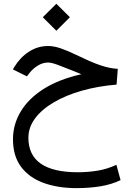

<svg xmlns="http://www.w3.org/2000/svg" viewBox="-20 -659 698 1010"><path d="M205.1 -568.4 276.4 -497.1 347.7 -568.4 276.4 -639.2ZM408.2 -268.6Q290.5 -242.2 210.4 -191.7Q130.4 -141.1 89.4 -73Q48.3 -4.9 48.3 73.7Q48.3 161.6 90.8 218.5Q133.3 275.4 208.7 303Q284.2 330.6 382.8 330.6Q448.2 330.6 506.8 321.3Q565.4 312 614.3 288.6L592.3 208Q543.9 230.5 493.2 238.8Q442.4 247.1 389.6 247.1Q259.8 247.1 194.6 201.9Q129.4 156.7 129.4 65.9Q129.4 10.7 164.8 -36.6Q200.2 -84 263.7 -121.1Q327.1 -158.2 411.4 -182.1Q495.6 -206.1 593.3 -213.9L599.6 -296.9Q578.6 -297.9 555.9 -302.5Q533.2 -307.1 507.3 -315.9Q481.4 -324.7 450.4 -338.1Q419.4 -351.6 381.3 -370.1Q338.4 -391.1 301.3 -404.1Q264.2 -417 233.4 -417Q178.2 -417 132.1 -387Q85.9 -356.9 55.2 -306.6L47.9 -293.9L121.6 -257.3L134.8 -274.4Q152.8 -297.9 179 -314Q205.1 -330.1 232.9 -330.1Q250 -330.1 282.2 -318.4Q314.5 -306.6 363.8 -286.6Q377.4 -281.2 384.8 -278.1Q392.1 -274.9 397.2 -272.9Q402.3 -271 408.2 -268.6Z"/></svg>

Font: Vazir Variable Regular
Style: Regular
Weight: 400
Designer: Saber Rastikerdar
Foundry: Saber Rastikerdar
Version: Version 30.1.0